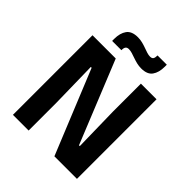

<svg xmlns="http://www.w3.org/2000/svg" viewBox="-224 -954 1090 1090"><g transform="rotate(45 321.0 -409.5)"><path d="M250 -639 451 -143H457.5L452 -415.5V-639H577.5V0H396.5L190.5 -505H184L189.5 -224V0H63.5V-639ZM392 -701Q373.5 -701 356 -705.2Q338.5 -709.5 322.5 -715.2Q306.5 -721 292.2 -725.2Q278 -729.5 265.5 -729.5Q251.5 -729.5 245.5 -721.5Q239.5 -713.5 239.5 -698V-695H165V-711.5Q165 -757.5 185 -785.5Q205 -813.5 254 -813.5Q273 -813.5 290.8 -809Q308.5 -804.5 324 -798.8Q339.5 -793 353.8 -788.5Q368 -784 380 -784Q394.5 -784 400 -792Q405.5 -800 405.5 -816V-819H480V-803Q480 -756.5 460.2 -728.8Q440.5 -701 392 -701Z"/></g></svg>

Font: Anek Bangla SemiBold
Style: Regular
Weight: 600
Designer: Sulekha Rajkumar (Bangla), Yesha Goshar (Latin)
Foundry: Ek Type
Version: Version 1.003